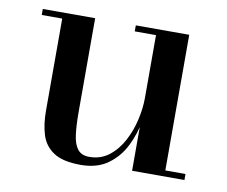

<svg xmlns="http://www.w3.org/2000/svg" viewBox="-59 -532 725 614"><g transform="rotate(10 303.0 -225.0)"><path d="M238.5 10Q180.5 10 150.5 -9.8Q120.5 -29.5 110 -63.5Q99.5 -97.5 99.5 -141V-440.5H33V-460H203V-155Q203 -113 206.8 -82.8Q210.5 -52.5 223 -36.2Q235.5 -20 261 -20Q298 -20 325 -41Q352 -62 369.5 -95Q387 -128 395.5 -165.5Q404 -203 404 -236L416 -238Q416 -204 408.2 -161.5Q400.5 -119 381.2 -80Q362 -41 327 -15.5Q292 10 238.5 10ZM404 0V-440.5H335V-460H508.5V-19.5H574V0Z"/></g></svg>

Font: Bodoni Moda Medium
Style: Regular
Weight: 500
Designer: Owen Earl
Foundry: indestructible type
Version: Version 2.005